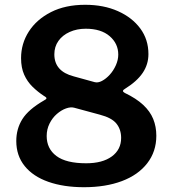

<svg xmlns="http://www.w3.org/2000/svg" viewBox="-20 -772 718 802"><path d="M336 -752Q413 -752 472.5 -725.5Q532 -699 566 -653Q600 -607 600 -546Q600 -503 576 -467.5Q552 -432 502 -401Q486 -392 501 -384Q549 -361 578 -334Q607 -307 620 -275Q633 -243 633 -205Q633 -139 595 -90Q557 -41 489 -15.5Q421 10 331 10Q246 10 182 -12.5Q118 -35 83 -78.5Q48 -122 48 -183Q48 -234 73.5 -274.5Q99 -315 163 -352Q173 -357 174 -361Q175 -365 164 -371Q138 -388 116 -409.5Q94 -431 81 -460Q68 -489 68 -529Q68 -590 100.5 -640.5Q133 -691 193 -721.5Q253 -752 336 -752ZM338 -652Q301 -652 271 -638.5Q241 -625 224 -601Q207 -577 207 -545Q207 -474 288 -453L375 -429Q389 -425 406 -434Q423 -443 438.5 -460Q454 -477 464 -499.5Q474 -522 474 -544Q474 -590 438 -621Q402 -652 338 -652ZM340 -90Q408 -90 447 -118.5Q486 -147 486 -196Q486 -231 466.5 -255.5Q447 -280 397 -293L290 -322Q275 -326 255.5 -319Q236 -312 217.5 -296Q199 -280 187 -256Q175 -232 175 -204Q175 -151 215.5 -120.5Q256 -90 340 -90Z"/></svg>

Font: Libre Franklin Thin SemiBold
Style: Regular
Weight: 600
Version: Version 3.000